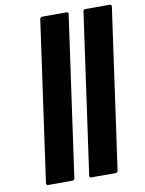

<svg xmlns="http://www.w3.org/2000/svg" viewBox="-95 -933 759 1006"><g transform="rotate(-10 285.0 -430.0)"><path d="M68 0 74 7H211L219 0L340 -860L334 -867H197L189 -860ZM298 0 304 7H441L449 0L570 -860L564 -867H427L419 -860Z"/></g></svg>

Font: Hussar Woodtype
Style: BlkObl
Weight: 900
Foundry: Cannot Into Space Fonts
Version: Version 1.07